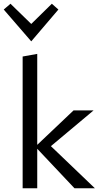

<svg xmlns="http://www.w3.org/2000/svg" viewBox="-40 -1006 536 1026"><path d="M358 0 159 -211V0H81V-704L159 -718V-232L353 -416H460L232 -225L467 0ZM-20 -955 16 -986 127 -878 237 -986 272 -955 127 -785Z"/></svg>

Font: Ysabeau Medium
Style: Regular
Weight: 500
Designer: Christian Thalmann (Catharsis Fonts)
Version: Version 0.003